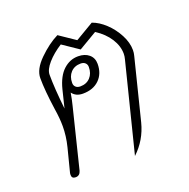

<svg xmlns="http://www.w3.org/2000/svg" viewBox="-98 -599 689 699"><g transform="rotate(-20 246.5 -249.0)"><path d="M435 -359Q435 -348 432 -337L373 -101Q357 -38 310 6L396 -337Q399 -348 399 -358Q399 -388 380.5 -417Q362 -446 328 -468L257 -426L195 -468Q162 -447 140.5 -422.5Q119 -398 119 -378Q119 -327 128 -244L145 -313Q157 -360 182 -383Q207 -406 239 -406Q265 -406 281 -392.5Q297 -379 297 -356Q297 -318 273.5 -295Q250 -272 210 -272Q183 -272 169 -291Q165 -266 159 -243L102 -12Q97 5 81 5Q66 5 66 -9Q66 -15 67 -18L90 -108Q100 -148 100 -186Q100 -217 94 -254Q83 -331 83 -378Q83 -412 120 -448.5Q157 -485 195 -504L257 -462L328 -504Q354 -495 378.5 -472Q403 -449 419 -418.5Q435 -388 435 -359ZM186 -322Q186 -312 192.5 -306Q199 -300 210 -300Q234 -300 248.5 -315.5Q263 -331 263 -356Q263 -366 256.5 -372Q250 -378 239 -378Q215 -378 200.5 -362.5Q186 -347 186 -322Z"/></g></svg>

Font: Srisakdi
Style: Regular
Weight: 400
Designer: Cadson Demak Co.,Ltd.
Foundry: Cadson Demak Co.,Ltd.
Version: Version 1.000